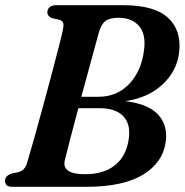

<svg xmlns="http://www.w3.org/2000/svg" viewBox="-20 -720 712 740"><path d="M197 -700H455.5Q574.5 -700 627.2 -651.8Q680 -603.5 670.5 -518.5Q662 -446.5 607 -395Q552 -343.5 463.5 -330Q551.5 -319.5 589.2 -278.5Q627 -237.5 619 -174.5Q608 -93.5 531.2 -46.8Q454.5 0 313 0H27.5Q11 0 5.2 -6.5Q-0.5 -13 -0.5 -23.5Q-0.5 -42.5 24.5 -51L52.5 -57Q76 -64 84 -91Q94.5 -126 110.2 -181.5Q126 -237 143.2 -300.8Q160.5 -364.5 176.8 -425.5Q193 -486.5 205 -533.2Q217 -580 221.5 -601Q226 -620.5 224 -629.8Q222 -639 209.5 -643.5L181 -650Q162.5 -657.5 162.5 -672Q162.5 -684.5 171.2 -692.2Q180 -700 197 -700ZM361 -595Q348.5 -548.5 330.2 -482Q312 -415.5 293.5 -347H359.5Q431 -347 478 -396.5Q525 -446 535 -526Q543.5 -587.5 516 -619.5Q488.5 -651.5 436.5 -651.5Q402 -651.5 385.8 -638.5Q369.5 -625.5 361 -595ZM230 -103Q216.5 -48.5 307.5 -48.5Q378 -48.5 421.5 -82Q465 -115.5 475.5 -179.5Q485.5 -239.5 456 -271.2Q426.5 -303 364.5 -303H282Q265 -240 251 -186.2Q237 -132.5 230 -103Z"/></svg>

Font: Fraunces 72pt S050 SemiBold
Style: Italic
Weight: 600
Italic angle: -16°
Version: Version 1.000; ttfautohint (v1.8.3)